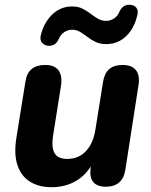

<svg xmlns="http://www.w3.org/2000/svg" viewBox="-20 -770 630 801"><path d="M195 11Q143 11 106 -11.5Q69 -34 53 -80.5Q37 -127 49 -199L86 -429Q91 -465 112 -482Q133 -499 168 -499Q206 -499 223 -478Q240 -457 235 -416L201 -201Q194 -154 208 -130.5Q222 -107 260 -107Q308 -107 338.5 -139.5Q369 -172 378 -229L410 -429Q416 -465 436 -482Q456 -499 491 -499Q530 -499 547 -477.5Q564 -456 558 -416L503 -62Q492 9 421 9Q386 9 369.5 -10Q353 -29 358 -69L367 -132L370 -96Q344 -43 298.5 -16Q253 11 195 11ZM181 -579Q164 -581 155 -592Q146 -603 150 -622Q157 -651 170 -673.5Q183 -696 200 -711.5Q217 -727 237 -735Q257 -743 281 -743Q306 -743 324 -734Q342 -725 357.5 -713Q373 -701 388.5 -692Q404 -683 423 -683Q441 -683 456.5 -693.5Q472 -704 478 -721Q485 -736 496 -743.5Q507 -751 523 -750Q540 -749 549 -737.5Q558 -726 553 -707Q544 -668 525 -641Q506 -614 480.5 -600Q455 -586 423 -586Q398 -586 379 -595Q360 -604 344.5 -616Q329 -628 314 -637Q299 -646 281 -646Q263 -646 247.5 -635.5Q232 -625 225 -607Q219 -593 208 -585.5Q197 -578 181 -579Z"/></svg>

Font: Nunito ExtraLight ExtraBold
Style: Italic
Weight: 800
Italic angle: -9°
Version: Version 3.602